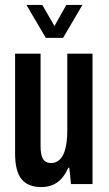

<svg xmlns="http://www.w3.org/2000/svg" viewBox="-20 -744 439 776"><path d="M146 12Q93 12 67 -20Q41 -52 41 -123V-527H144V-152Q144 -137 146 -125Q148 -113 152.5 -104Q157 -95 165.5 -90Q174 -85 187 -85Q207 -85 222 -99.5Q237 -114 244.5 -144Q252 -174 252 -219V-527H354V0H267L260 -66H256Q244 -39 228 -21.5Q212 -4 191.5 4Q171 12 146 12ZM87 -724H151L222 -601H179L248 -724H313L235 -591H165Z"/></svg>

Font: Archivo ExtraCondensed SemiBold
Style: Regular
Weight: 600
Width: 2
Designer: Hector Gatti
Foundry: Omnibus-Type
Version: Version 2.001